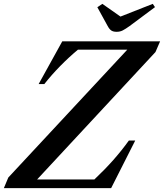

<svg xmlns="http://www.w3.org/2000/svg" viewBox="-37 -976 850 996"><path d="M-17 0 6 -55 623.5 -718.5H367.5Q319 -678 274.5 -632.5Q230 -587 193 -540H163.5L286 -761.5H793.5L769.5 -706L155.5 -45H452.5Q506.5 -96 550.8 -146Q595 -196 631.5 -247H664.5L539.5 0ZM568 -811Q550 -811 540 -818Q530 -825 521.5 -841L468 -938.5L494 -956L588 -890L755.5 -956L767 -939L635.5 -841Q614.5 -826 600.2 -818.5Q586 -811 568 -811Z"/></svg>

Font: Libre Caslon Text Medium Italic
Style: Regular
Weight: 500
Italic angle: -22.583°
Designer: Pablo Impallari, Rodrigo Fuenzalida, Katja Schimmel
Foundry: Pablo Impallari, Rodrigo Fuenzalida
Version: Version 2.000